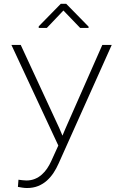

<svg xmlns="http://www.w3.org/2000/svg" viewBox="-20 -761 640 995"><path d="M119.6 213.4Q152.3 213.4 178 202.9Q203.6 192.4 223.1 174.8Q242.7 157.2 257.6 134.5Q272.5 111.8 283.7 86.4L559.1 -528.3H510.3L319.8 -96.2L303.7 -58.1L287.1 -97.2L87.4 -528.3H39.1L282.2 -6.8L245.6 73.7Q236.8 93.3 224.6 111.6Q212.4 129.9 196.8 143.6Q181.2 157.7 161.1 166Q141.1 174.3 116.7 174.3Q107.4 174.3 96.7 172.9Q85.9 171.4 75.7 170.4L72.8 207.5Q83 209.5 95.7 211.4Q108.4 213.4 119.6 213.4ZM439 -623 323.2 -741.2H294.9L180.7 -624.5V-616.2H222.7L308.6 -706.5L395.5 -616.2H439Z"/></svg>

Font: Roboto Mono ExtraLight
Style: Regular
Weight: 250
Monospace: yes
Designer: Google
Version: Version 3.000